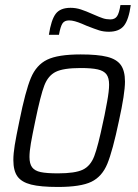

<svg xmlns="http://www.w3.org/2000/svg" viewBox="-20 -734 549 762"><path d="M33 -99Q33 -124 38.5 -158Q44 -192 57 -254Q81 -373 102.5 -424.5Q124 -476 167 -497Q210 -518 300 -518Q368 -518 405.5 -508.5Q443 -499 459.5 -476Q476 -453 476 -410Q476 -363 452 -254Q427 -135 406 -84Q385 -33 342.5 -12.5Q300 8 210 8Q141 8 103.5 -1.5Q66 -11 49.5 -33.5Q33 -56 33 -99ZM390 -254 395 -277Q397 -286 405 -329.5Q413 -373 413 -398Q413 -425 402.5 -439Q392 -453 368 -458.5Q344 -464 300 -464Q232 -464 201.5 -449Q171 -434 156 -395Q141 -356 120 -254Q108 -197 102.5 -165Q97 -133 97 -111Q97 -84 107.5 -70Q118 -56 141.5 -51Q165 -46 210 -46Q278 -46 308.5 -60.5Q339 -75 354 -114Q369 -153 390 -254ZM260 -703Q281 -703 301 -696.5Q321 -690 350 -677Q375 -666 388.5 -661.5Q402 -657 418 -657Q436 -657 444.5 -669.5Q453 -682 458 -714H499Q491 -656 472 -632Q453 -608 412 -608Q391 -608 373.5 -613.5Q356 -619 323 -632Q319 -634 304.5 -640Q290 -646 277.5 -649.5Q265 -653 254 -653Q236 -653 228 -641Q220 -629 214 -596H174Q183 -655 201 -679Q219 -703 260 -703Z"/></svg>

Font: Saira Semi Condensed Light
Style: Italic
Weight: 300
Width: 4
Italic angle: -12°
Designer: Hector Gatti with collaboration of the Omnibus-Type team
Foundry: Omnibus-Type
Version: Version 1.001; ttfautohint (v1.8)